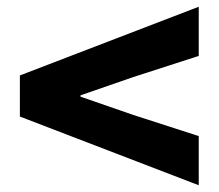

<svg xmlns="http://www.w3.org/2000/svg" viewBox="-20 -665 649 570"><path d="M570 -115 39 -319V-441L570 -645V-499L375 -436L219 -382V-378L375 -324L570 -261Z"/></svg>

Font: Noto Sans TC Thin Black
Style: Regular
Weight: 900
Version: Version 2.004-H2;hotconv 1.0.118;makeotfexe 2.5.65603